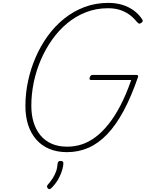

<svg xmlns="http://www.w3.org/2000/svg" viewBox="-20 -1035 1011 1330"><path d="M444 19Q376 19 322 -3.5Q268 -26 231 -68.5Q194 -111 175 -169.5Q156 -228 156 -302Q156 -387 174 -472Q192 -557 226.5 -637Q261 -717 310.5 -785.5Q360 -854 424 -905.5Q488 -957 565 -986Q642 -1015 730 -1015Q782 -1015 825.5 -1002Q869 -989 904.5 -964Q940 -939 965 -901Q971 -892 967.5 -885.5Q964 -879 954 -874Q946 -869 940.5 -872.5Q935 -876 925 -887Q901 -917 870.5 -937.5Q840 -958 805 -968Q770 -978 728 -978Q647 -978 576 -950.5Q505 -923 446 -874Q387 -825 341 -760Q295 -695 262.5 -619.5Q230 -544 213.5 -463Q197 -382 197 -302Q197 -238 213.5 -185.5Q230 -133 262 -95.5Q294 -58 340 -38.5Q386 -19 445 -19Q499 -19 548.5 -35.5Q598 -52 644.5 -87.5Q691 -123 734 -177.5Q777 -232 816 -307.5Q855 -383 889 -481H611Q601 -481 600.5 -487.5Q600 -494 602 -499Q605 -508 609.5 -512Q614 -516 622 -516H922Q933 -516 935.5 -512.5Q938 -509 936 -501Q889 -365 836 -266.5Q783 -168 722 -104.5Q661 -41 592 -11Q523 19 444 19ZM312 270Q306 264 305.5 258.5Q305 253 310 246Q330 223 344.5 200.5Q359 178 368 153.5Q377 129 379 99Q380 88 385.5 84Q391 80 400 80Q410 80 414.5 84Q419 88 419 96Q419 111 412 138.5Q405 166 387.5 199.5Q370 233 337 267Q332 272 325 274.5Q318 277 312 270Z"/></svg>

Font: Playwrite BE VLG Thin
Style: Regular
Weight: 250
Designer: Veronika Burian, José Scaglione
Foundry: TypeTogether
Version: Version 1.002